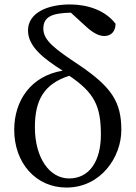

<svg xmlns="http://www.w3.org/2000/svg" viewBox="-20 -830 610 864"><path d="M291 -27C203 -27 137 -119 137 -258C137 -379 178 -453 292 -489C404 -413 434 -354 434 -224C434 -106 383 -27 291 -27ZM371 -707C405 -677 429 -668 450 -668C480 -668 500 -689 500 -723C454 -784 373 -810 295 -810C193 -810 106 -772 106 -693C106 -620 177 -566 262 -512C117 -488 44 -375 44 -246C44 -96 142 14 279 14C434 14 526 -123 526 -245C526 -371 483 -438 335 -538C230 -608 175 -647 175 -701C175 -757 218 -771 299 -773Z"/></svg>

Font: Noto Serif CJK JP Medium
Style: Regular
Weight: 500
Designer: Ryoko NISHIZUKA 西塚涼子 (kana & ideographs); Frank Grießhammer (Latin, Greek & Cyrillic); Wenlong ZHANG 张文龙 (bopomofo); San
Foundry: Adobe Systems Incorporated
Version: Version 1.000;PS 1;hotconv 16.6.53;makeotf.lib2.5.65590